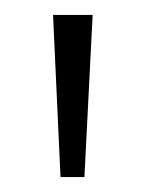

<svg xmlns="http://www.w3.org/2000/svg" viewBox="-20 -665 195 257"><path d="M51 -645H104L93 -428H61Z"/></svg>

Font: Mukta ExtraLight
Style: Regular
Weight: 275
Designer: Girish Dalvi and Yashodeep Gholap
Foundry: Ek Type
Version: Version 2.538;PS 1.002;hotconv 16.6.51;makeotf.lib2.5.65220;